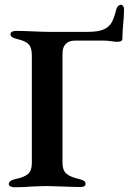

<svg xmlns="http://www.w3.org/2000/svg" viewBox="-20 -784 562 808"><path d="M17 -9Q17 -24 43 -30Q82 -38 98 -52Q114 -66 114 -97V-551Q114 -584 100.5 -598Q87 -612 51 -620Q24 -626 24 -640Q24 -647 30.5 -650.5Q37 -654 48 -654Q73 -654 119 -652Q161 -650 181 -650H351Q394 -650 417 -660.5Q440 -671 450.5 -690.5Q461 -710 470 -747Q472 -754 477.5 -759Q483 -764 489 -764Q494 -764 498 -758.5Q502 -753 502 -745Q502 -728 501 -714Q500 -700 499 -690Q495 -646 495 -621Q495 -608 473 -608Q466 -608 448.5 -610.5Q431 -613 422 -613H294Q270 -613 256.5 -599Q243 -585 243 -559V-98Q243 -68 259 -53.5Q275 -39 315 -30Q328 -27 334 -22.5Q340 -18 340 -10Q340 3 318 3Q293 3 245 1Q199 -1 180 -1Q158 -1 114 1Q78 4 40 4Q31 4 24 0.5Q17 -3 17 -9Z"/></svg>

Font: EB Garamond SemiBold
Style: Regular
Weight: 600
Designer: Georg Duffner and Octavio Pardo
Foundry: Georg Duffner
Version: Version 1.000